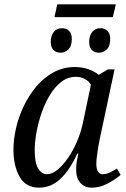

<svg xmlns="http://www.w3.org/2000/svg" viewBox="-20 -855 583 885"><path d="M231 -776 244 -835H514L500 -776ZM260 -612Q239 -612 226.5 -624.5Q214 -637 214 -661Q214 -690 227.5 -707.5Q241 -725 265 -725Q285 -725 298 -713Q311 -701 311 -676Q311 -641 294.5 -626.5Q278 -612 260 -612ZM437 -612Q416 -612 403.5 -624.5Q391 -637 391 -661Q391 -690 405 -707.5Q419 -725 442 -725Q462 -725 475 -713Q488 -701 488 -676Q488 -641 471.5 -626.5Q455 -612 437 -612ZM160 10Q99 10 70.5 -40Q42 -90 42 -165Q42 -212 54 -264.5Q66 -317 90 -367Q114 -417 148.5 -457.5Q183 -498 227.5 -522Q272 -546 325 -546Q359 -546 387.5 -536Q416 -526 435 -510L477 -535H508L440 -215Q437 -203 433.5 -181.5Q430 -160 427 -137.5Q424 -115 424 -101Q424 -52 454 -52Q469 -52 485.5 -59.5Q502 -67 519 -78L536 -49Q515 -30 478 -10Q441 10 404 10Q371 10 351 -11.5Q331 -33 331 -72Q331 -93 333.5 -109Q336 -125 341 -147H336Q303 -73 259.5 -31.5Q216 10 160 10ZM196 -52Q220 -52 245 -72.5Q270 -93 293.5 -127Q317 -161 335 -203Q353 -245 362 -288L399 -464Q389 -482 370 -491.5Q351 -501 330 -501Q293 -501 263 -478Q233 -455 210 -417Q187 -379 171.5 -334Q156 -289 148 -244.5Q140 -200 140 -163Q140 -104 156 -78Q172 -52 196 -52Z"/></svg>

Font: Noto Serif SemiCondensed
Style: Italic
Weight: 400
Width: 4
Italic angle: -12°
Designer: Monotype Design Team
Foundry: Monotype Imaging Inc.
Version: Version 2.013